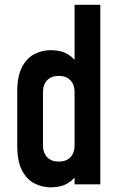

<svg xmlns="http://www.w3.org/2000/svg" viewBox="-20 -770 502 802"><path d="M192.5 12.5Q156 12.5 124 -3.8Q92 -20 72 -58Q52 -96 52 -162V-386Q52 -451.5 72 -489.8Q92 -528 124 -544.2Q156 -560.5 192.5 -560.5Q235 -560.5 264.2 -542.8Q293.5 -525 310 -493L291.5 -468V-750H399V0H291.5V-79.5L310 -55Q293.5 -23 264.2 -5.2Q235 12.5 192.5 12.5ZM225.5 -95Q257 -95 274.2 -113.2Q291.5 -131.5 291.5 -162V-386Q291.5 -416 274.2 -434.5Q257 -453 225.5 -453Q194 -453 176.8 -434.5Q159.5 -416 159.5 -386V-162Q159.5 -132 176.8 -113.5Q194 -95 225.5 -95Z"/></svg>

Font: Mohave SemiBold
Style: Regular
Weight: 600
Designer: Gumpita Rahayu
Foundry: Tokotype
Version: Version 2.003